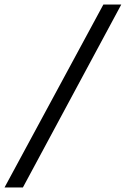

<svg xmlns="http://www.w3.org/2000/svg" viewBox="-31 -755 555 847"><path d="M425 -735H504L70 72H-11Z"/></svg>

Font: League Gothic Italic
Style: Regular
Weight: 400
Designer: Tyler Finck
Foundry: The League of Moveable Type
Version: Version 1.001;PS 001.001;hotconv 1.0.56;makeotf.lib2.0.21325